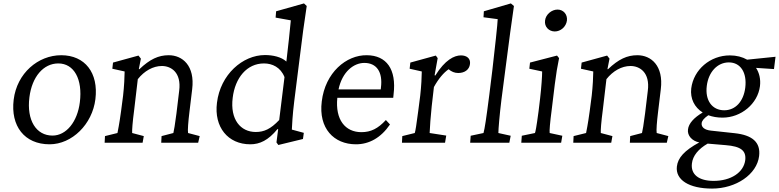

<svg xmlns="http://www.w3.org/2000/svg" viewBox="-20 -835 4556 1123"><path d="M270 9C401 9 520 -108 538 -255C557 -409 477 -512 338 -512C203 -512 79 -407 60 -252C41 -98 123 9 270 9ZM152 -266C167 -386 234 -464 321 -464C413 -464 464 -372 447 -237C433 -123 368 -42 287 -42C192 -42 135 -131 152 -266Z M592 0H814L821 -39L753 -57C752 -75 755 -118 765 -194L786 -372C824 -420 875 -449 927 -449C980 -449 1042 -412 1028 -304L1012 -171C1003 -101 998 -75 994 -57L925 -39L923 0H1139L1148 -39L1080 -57C1077 -72 1081 -123 1088 -180L1104 -313C1121 -451 1047 -512 967 -512C907 -512 857 -489 795 -430L792 -431L804 -492L790 -510L641 -469L637 -433L709 -417C709 -390 706 -328 700 -276L688 -184C677 -103 670 -74 667 -57L594 -39Z M1608 13 1752 -22 1757 -58 1687 -77C1688 -100 1691 -163 1701 -243L1735 -513C1747 -613 1759 -702 1774 -800L1758 -815L1595 -769L1592 -732L1681 -716C1679 -688 1662 -531 1655 -475C1626 -502 1576 -513 1530 -513C1399 -513 1269 -399 1249 -234C1231 -92 1313 9 1444 9C1499 9 1549 -14 1603 -80L1607 -79L1597 -2ZM1341 -263C1355 -380 1424 -464 1524 -464C1572 -464 1621 -442 1644 -384L1613 -133C1563 -80 1524 -63 1476 -63C1387 -63 1325 -136 1341 -263Z M2062 9C2139 9 2208 -29 2261 -107L2237 -133C2191 -83 2149 -62 2094 -62C1999 -62 1940 -135 1953 -263H2280L2282 -283C2300 -431 2240 -511 2126 -512C2005 -514 1882 -410 1862 -242C1842 -84 1933 9 2062 9ZM1960 -312C1982 -416 2049 -467 2111 -467C2182 -467 2220 -415 2208 -322L2207 -312Z M2331 0H2583L2590 -42L2493 -57C2494 -87 2499 -159 2505 -213L2518 -326C2545 -375 2575 -410 2604 -430C2620 -416 2639 -408 2660 -408C2696 -408 2725 -426 2729 -461C2733 -493 2710 -511 2676 -511C2637 -511 2583 -485 2526 -393L2522 -395L2540 -495L2529 -510L2380 -469L2376 -433L2447 -417C2447 -390 2444 -329 2438 -277L2426 -184C2416 -106 2410 -69 2406 -57L2333 -39Z M2730 0H2959L2967 -41L2895 -57C2895 -81 2902 -163 2913 -253L2938 -445C2959 -613 2972 -700 2986 -800L2968 -815L2810 -769L2808 -734L2891 -723C2891 -702 2874 -547 2860 -427L2842 -281C2824 -140 2815 -82 2808 -57L2733 -41Z M3029 0H3262L3269 -41L3195 -57C3193 -69 3197 -119 3207 -194L3225 -342C3233 -405 3240 -447 3250 -495L3238 -510L3080 -469L3076 -433L3151 -417C3151 -390 3147 -328 3139 -259L3130 -184C3117 -86 3112 -65 3109 -57L3032 -41ZM3168 -715C3163 -678 3191 -651 3225 -651C3259 -651 3291 -678 3296 -715C3300 -751 3275 -779 3241 -779C3207 -779 3172 -751 3168 -715Z M3333 0H3555L3562 -39L3494 -57C3493 -75 3496 -118 3506 -194L3527 -372C3565 -420 3616 -449 3668 -449C3721 -449 3783 -412 3769 -304L3753 -171C3744 -101 3739 -75 3735 -57L3666 -39L3664 0H3880L3889 -39L3821 -57C3818 -72 3822 -123 3829 -180L3845 -313C3862 -451 3788 -512 3708 -512C3648 -512 3598 -489 3536 -430L3533 -431L3545 -492L3531 -510L3382 -469L3378 -433L3450 -417C3450 -390 3447 -328 3441 -276L3429 -184C3418 -103 3411 -74 3408 -57L3335 -39Z M4145 268C4285 268 4407 185 4420 78C4430 -4 4379 -45 4277 -56L4138 -71C4100 -75 4081 -92 4084 -115C4086 -129 4097 -143 4123 -161C4147 -152 4175 -147 4206 -147C4315 -147 4412 -228 4425 -331C4430 -372 4421 -409 4402 -438L4507 -431L4516 -503L4350 -486C4322 -502 4288 -511 4249 -511C4134 -511 4037 -428 4023 -318C4016 -258 4042 -207 4090 -177C4039 -147 4008 -113 4004 -78C3999 -42 4028 -10 4070 -2C3982 46 3945 88 3939 139C3930 217 4010 268 4145 268ZM4027 121C4032 76 4065 36 4119 5L4225 14C4313 21 4345 46 4339 101C4330 174 4255 223 4154 223C4068 223 4019 186 4027 121ZM4114 -333C4124 -414 4176 -470 4243 -470C4311 -470 4350 -411 4339 -322C4329 -242 4282 -190 4216 -190C4145 -190 4103 -248 4114 -333Z"/></svg>

Font: TPK Tissa Web
Style: Italic
Weight: 400
Italic angle: -7°
Designer: Jacques Le Bailly, Suppakit Chalermlarp | Katatrad Co.,Ltd.
Foundry: Jacques Le Bailly, Cadson Demak Co.,Ltd.
Version: Version 5.000;Glyphs 3.1.2 (3151)